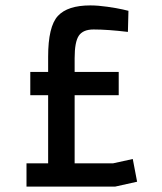

<svg xmlns="http://www.w3.org/2000/svg" viewBox="-20 -690 600 710"><path d="M455 -650 453 -572Q378 -581 326 -581Q287 -581 271.5 -558Q256 -535 256 -475V-424H419V-338H256V-86H398L471 -102L487 -18L406 0H78V-86H158V-338H92V-424H158V-480Q158 -592 194 -631Q230 -670 314 -670Q342 -670 377 -665Q412 -660 434 -655Z"/></svg>

Font: TitilliumText
Style: Medium
Weight: 500
Designer: Accademia di Belle Arti di Urbino and others
Foundry: Accademia di Belle Arti di Urbino and others.
Version: Version 60.001